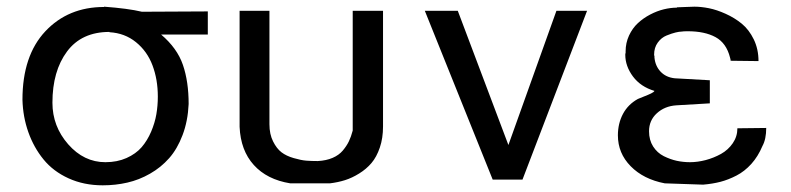

<svg xmlns="http://www.w3.org/2000/svg" viewBox="-20 -535 2357 572"><path d="M306.2 -439V-439.9Q223.1 -439.9 179.7 -381.6Q136.2 -323.2 136.2 -229Q136.2 -158.7 183.1 -105.2Q230 -51.8 293.9 -51.8Q329.1 -51.8 356.9 -64.2Q384.8 -76.7 401.9 -96.4Q418.9 -116.2 430.2 -142.6Q441.4 -168.9 445.8 -194.6Q450.2 -220.2 450.2 -247.1Q450.2 -298.3 434.3 -340.3Q418.5 -382.3 385 -409.4Q351.6 -436.5 306.2 -439ZM290 -514.2V-515.1Q361.8 -509.8 402.8 -500L599.1 -501V-432.1H460Q507.8 -391.6 524.9 -341.8Q542 -292 542 -225.1Q539.6 -173.8 523.9 -132.6Q508.3 -91.3 483.9 -63.7Q459.5 -36.1 427 -17.6Q394.5 1 359.4 9Q324.2 17.1 286.1 17.1Q230 17.1 184.3 -3.7Q138.7 -24.4 109.6 -60.1Q80.6 -95.7 64.5 -141.1Q48.3 -186.5 46.9 -237.8Q46.9 -369.1 115 -441.7Q183.1 -514.2 290 -514.2Z M693.8 -157.2V-502.9H782.7V-165Q782.7 -135.3 793.5 -113.8Q804.2 -92.3 818.6 -81.3Q833 -70.3 855 -64Q877 -57.6 892.1 -56.4Q907.2 -55.2 926.8 -55.2Q952.1 -56.6 970.9 -64.7Q989.7 -72.8 1001.2 -86.4Q1012.7 -100.1 1019.3 -113.8Q1025.9 -127.4 1030.8 -146V-502.9H1121.1V-158.2Q1121.1 -123.5 1111.6 -95.5Q1102.1 -67.4 1086.7 -49.3Q1071.3 -31.2 1050 -18.1Q1028.8 -4.9 1007.8 1.7Q986.8 8.3 962.9 11.2H844.7Q775.4 0 736.1 -43.5Q696.8 -86.9 693.8 -157.2Z M1447.8 0 1245.6 -502.9H1343.8L1494.6 -103L1637.7 -502.9H1729L1536.6 0Z M1996.6 -512.2V-513.2Q2004.9 -513.2 2022.9 -514.2Q2041 -515.1 2048.8 -515.1Q2068.8 -515.1 2092 -510.5Q2115.2 -505.9 2141.8 -493.9Q2168.5 -481.9 2189.9 -464.4Q2211.4 -446.8 2225.6 -417.7Q2239.7 -388.7 2239.7 -353L2156.7 -354Q2156.7 -357.9 2154.8 -363.8Q2144 -406.7 2111.8 -424.3Q2079.6 -441.9 2028.8 -441.9Q2015.6 -441.9 2010.7 -440.9Q2003.9 -440.9 1992.7 -438.2Q1981.4 -435.5 1965.8 -429.2Q1950.2 -422.9 1939.5 -408Q1928.7 -393.1 1928.7 -372.1Q1928.7 -369.1 1929.7 -368.2V-363.8Q1932.1 -338.4 1948 -321.5Q1963.9 -304.7 1989.7 -301.8L2094.7 -295.9V-227.1L1994.6 -221.2Q1960 -218.8 1936.8 -197.5Q1913.6 -176.3 1913.6 -144Q1913.6 -117.7 1925.8 -98.6Q1938 -79.6 1957.5 -69.8Q1977.1 -60.1 1996.3 -55.9Q2015.6 -51.8 2035.6 -51.8Q2058.1 -51.8 2082.3 -58.1Q2106.4 -64.5 2127.9 -76.4Q2149.4 -88.4 2163.1 -108.4Q2176.8 -128.4 2176.8 -152.8L2262.7 -153.8Q2262.7 -120.6 2251.5 -100.1Q2238.3 -68.8 2218.3 -46.6Q2198.2 -24.4 2174.1 -12Q2149.9 0.5 2126.5 6.6Q2103 12.7 2074.7 15.1L1960.4 11.2Q1897 -1 1858.9 -39.8Q1820.8 -78.6 1820.8 -131.8Q1820.8 -167 1835.9 -195.6Q1851.1 -224.1 1880.4 -240.2Q1884.8 -242.2 1897.9 -247.3Q1911.1 -252.4 1919.7 -256.6Q1928.2 -260.7 1929.7 -264.2Q1888.7 -276.4 1865.7 -307.1Q1842.8 -337.9 1842.8 -372.1Q1842.8 -376 1843.8 -377V-381.8Q1843.8 -407.2 1854 -429.2Q1864.3 -451.2 1880.4 -466.1Q1896.5 -481 1917 -491.7Q1937.5 -502.4 1957.8 -507.3Q1978 -512.2 1996.6 -512.2Z"/></svg>

Font: Perun
Style: Regular
Weight: 400
Version: Version 1.0000